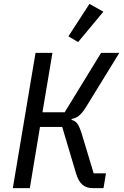

<svg xmlns="http://www.w3.org/2000/svg" viewBox="-20 -971 640 991"><path d="M46.2 0H133.9L186.4 -315.7H301.1L372.5 -76C388.5 -22.4 414.4 0 459.2 0H514.2L527 -76.3H463.4L403.8 -274.5C386.4 -332.4 373.6 -345.9 349.1 -352.3L350.1 -357.2C377.1 -361.9 396.7 -375.4 422.6 -416.2L595.9 -698.2H501.8L313.9 -391.7H199.2L250.7 -698.2H163.4ZM333.1 -783.4 383.2 -753.9 513.5 -910.5 441.8 -951Z"/></svg>

Font: Margiela Mono Italic Text It
Style: Regular
Weight: 400
Designer: Mike Abbink, Paul van der Laan, Pieter van Rosmalen
Foundry: Bold Monday
Version: Version 2.003 2021